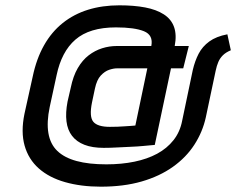

<svg xmlns="http://www.w3.org/2000/svg" viewBox="-20 -617 888 722"><path d="M848 -428 835 -488Q793 -480 767 -461Q741 -442 727 -415Q713 -388 705 -354L665 -163Q657 -121 632.5 -90Q608 -59 571 -39Q534 -19 485.5 -9Q437 1 380 1Q314 1 268 -11.5Q222 -24 195.5 -49.5Q169 -75 162 -116.5Q155 -158 167 -215L193 -335Q202 -378 219.5 -411.5Q237 -445 263.5 -468Q290 -491 328 -502.5Q366 -514 416 -514Q486 -514 521.5 -499.5Q557 -485 549 -444H419Q391 -444 364 -435.5Q337 -427 313.5 -409Q290 -391 272.5 -361Q255 -331 246 -287L234 -235Q226 -193 230 -160.5Q234 -128 251 -106Q268 -84 297.5 -72.5Q327 -61 370 -61Q394 -61 420 -62.5Q446 -64 471.5 -65Q497 -66 517.5 -68Q538 -70 550 -71Q562 -72 562 -72L623 -360H669L690 -444H637Q645 -486 634.5 -515.5Q624 -545 596 -563Q568 -581 526 -589Q484 -597 429 -597Q365 -597 311.5 -580.5Q258 -564 216 -530.5Q174 -497 145.5 -446.5Q117 -396 103 -329L72 -189Q58 -121 72.5 -69.5Q87 -18 126 16.5Q165 51 225 68Q285 85 359 85Q445 85 512.5 65.5Q580 46 630 10.5Q680 -25 711 -73Q742 -121 754 -176L791 -351Q795 -370 801 -384Q807 -398 818 -409Q829 -420 848 -428ZM420 -360H534L489 -145Q482 -144 471.5 -143.5Q461 -143 448.5 -142Q436 -141 422 -140.5Q408 -140 393 -140Q347 -140 331 -159Q315 -178 326 -232L337 -284Q344 -317 359 -333Q374 -349 390.5 -354.5Q407 -360 420 -360Z"/></svg>

Font: Advent Pro SemiBold
Style: Italic
Weight: 600
Italic angle: -12°
Version: Version 3.000